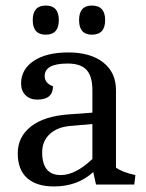

<svg xmlns="http://www.w3.org/2000/svg" viewBox="-20 -665 528 692"><path d="M174 7Q112 7 78 -23Q44 -53 44 -112.5Q44 -172 92 -209.5Q140 -247 231 -253L313 -259V-340Q313 -390 292 -413Q271 -436 224 -436Q141 -436 141 -391Q141 -365 171 -354Q171 -306 114 -306Q88 -306 72 -322Q56 -338 56 -364Q56 -415 101.5 -445.5Q147 -476 226.5 -476Q306 -476 352 -440Q398 -404 398 -340V-61Q421 -44 468 -34L464 0H326L316 -45Q260 7 174 7ZM132 -116Q132 -34 199 -34Q252 -34 313 -92V-218L233 -211Q186 -207 159 -181.5Q132 -156 132 -116ZM192 -592.5Q192 -540 145 -540Q98 -540 98 -592.5Q98 -645 145 -645Q192 -645 192 -592.5ZM311 -540Q265 -540 265 -592.5Q265 -645 311 -645Q359 -645 359 -592.5Q359 -540 311 -540Z"/></svg>

Font: Caladea
Style: Regular
Weight: 400
Designer: Carolina Giovagnoli and Andres Torresi
Foundry: Carolina Giovagnoli and Andres Torresi
Version: Version 1.002